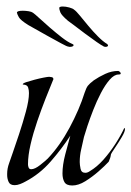

<svg xmlns="http://www.w3.org/2000/svg" viewBox="-20 -567 404 590"><path d="M202 3Q184 3 178 -7.5Q172 -18 172 -34Q172 -60 180.5 -92.5Q189 -125 196 -150Q170 -110 136 -71Q102 -32 58 -9Q51 -5 42 -1.5Q33 2 25 2Q11 2 6.5 -8Q2 -18 2 -29V-33Q2 -49 8 -65.5Q14 -82 19 -97Q27 -120 38.5 -154.5Q50 -189 59.5 -224Q69 -259 69 -281Q69 -290 66.5 -298Q64 -306 53 -307Q53 -307 51.5 -307Q50 -307 50 -308Q50 -311 60.5 -314.5Q71 -318 86 -322Q101 -326 114 -328.5Q127 -331 131 -331Q133 -331 138.5 -330Q144 -329 144 -324Q144 -322 143 -321Q133 -297 120 -264Q107 -231 94.5 -194.5Q82 -158 74 -123.5Q66 -89 66 -62Q66 -57 68 -52Q70 -47 76 -47Q87 -47 103.5 -60Q120 -73 127 -80Q164 -119 194 -175Q224 -231 240 -282Q245 -297 250 -303.5Q255 -310 268 -320Q284 -331 303.5 -340Q323 -349 343 -349Q345 -349 348 -346.5Q351 -344 351 -341Q351 -339 348.5 -338.5Q346 -338 344 -338Q331 -338 317 -322Q303 -306 290 -281Q277 -256 266.5 -229Q256 -202 248.5 -179.5Q241 -157 238 -146Q234 -127 229.5 -108Q225 -89 225 -69Q225 -61 227.5 -48.5Q230 -36 242 -36Q249 -36 256 -41Q278 -54 298 -76.5Q318 -99 335 -125.5Q352 -152 362 -174Q364 -173 364 -170Q364 -162 353.5 -144.5Q343 -127 332.5 -111.5Q322 -96 321 -93Q320 -86 318.5 -81.5Q317 -77 314 -70Q302 -57 282.5 -40Q263 -23 242 -10Q221 3 202 3ZM304 -423Q299 -423 296 -426Q293 -427 277 -438Q261 -449 241 -464Q221 -479 206 -490.5Q191 -502 189 -503Q169 -520 165.5 -529Q162 -538 162 -543Q163 -547 173 -547Q182 -547 193 -544Q204 -541 208 -537Q214 -533 225.5 -519Q237 -505 251.5 -487.5Q266 -470 281.5 -454.5Q297 -439 309 -432Q312 -429 312 -428Q312 -423 304 -423ZM189 -424Q186 -424 167.5 -434Q149 -444 126.5 -456.5Q104 -469 86.5 -479Q69 -489 67 -490Q43 -505 38 -514Q33 -523 32 -528Q32 -534 50 -534Q59 -534 68 -532.5Q77 -531 81 -528Q87 -524 101 -511Q115 -498 133.5 -482Q152 -466 170 -452Q188 -438 202 -432Q206 -431 206 -428Q206 -425 200 -423.5Q194 -422 189 -424Z"/></svg>

Font: Beau Rivage
Style: Regular
Weight: 400
Designer: Robert E. Leuschke
Foundry: Robert E. Leuschke
Version: Version 1.010; ttfautohint (v1.8.3)